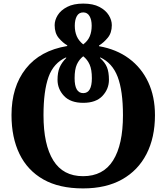

<svg xmlns="http://www.w3.org/2000/svg" viewBox="-20 -794 926 1068"><path d="M442 254Q309 254 221 204Q133 154 88.5 62.5Q44 -29 44 -154Q44 -311 123.5 -412Q203 -513 354 -538V-542Q329 -556 306.5 -583Q284 -610 284 -654Q284 -682 301 -709.5Q318 -737 353.5 -755.5Q389 -774 443 -774Q498 -774 533 -755.5Q568 -737 585 -709.5Q602 -682 602 -654Q602 -611 579 -583.5Q556 -556 531 -541V-537Q628 -520 697.5 -468.5Q767 -417 804.5 -337Q842 -257 842 -153Q842 -29 795 62.5Q748 154 659 204Q570 254 442 254ZM443 -547Q469 -567 479.5 -592.5Q490 -618 490 -651Q490 -684 478 -704.5Q466 -725 443 -725Q419 -725 407.5 -704.5Q396 -684 396 -651Q396 -618 407 -592.5Q418 -567 443 -547ZM443 -276Q491 -276 491 -359Q491 -407 478.5 -435Q466 -463 443 -481Q420 -463 407.5 -435.5Q395 -408 395 -359Q395 -276 443 -276ZM442 186Q554 186 609 98.5Q664 11 664 -153Q664 -289 634.5 -366.5Q605 -444 537 -475V-471Q564 -447 575 -420Q586 -393 586 -350Q586 -299 550 -260.5Q514 -222 443 -222Q372 -222 336 -260.5Q300 -299 300 -350Q300 -391 311.5 -418.5Q323 -446 348 -471V-475Q278 -444 250 -366Q222 -288 222 -153Q222 11 276.5 98.5Q331 186 442 186Z"/></svg>

Font: Noto Serif Georgian ExtraBold
Style: Regular
Weight: 800
Designer: Monotype Design Team, Akaki Razmadze
Foundry: Google LLC
Version: Version 2.003; ttfautohint (v1.8.4.7-5d5b)